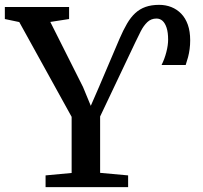

<svg xmlns="http://www.w3.org/2000/svg" viewBox="-34 -772 836 792"><path d="M154 0V-48.5L261.5 -58.5V-290L45.5 -681L-14 -693.5V-743H251V-693.5L173.5 -681.5L308.5 -413L340.5 -335.5L374 -412.5L459 -612Q474.5 -648 490 -674.5Q505.5 -701 524 -718Q542.5 -735 566.5 -743.5Q590.5 -752 622.5 -752Q649.5 -752 672.8 -742.8Q696 -733.5 713.5 -715.5Q731 -697.5 740.8 -670Q750.5 -642.5 750.5 -606Q750.5 -586.5 748.2 -569.5Q746 -552.5 741.8 -536.5Q737.5 -520.5 732 -504H632.5Q645 -529 652.2 -557.2Q659.5 -585.5 659.5 -608.5Q659.5 -638.5 653.2 -657.5Q647 -676.5 636.5 -686Q626 -695.5 611.5 -695.5Q589 -695.5 573.5 -680.5Q558 -665.5 546.5 -642.8Q535 -620 523.5 -596L379 -291.5V-59L494.5 -48.5V0Z"/></svg>

Font: Merriweather 28pt Medium
Style: Regular
Weight: 500
Version: Version 2.100